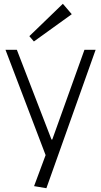

<svg xmlns="http://www.w3.org/2000/svg" viewBox="-20 -803 534 1014"><path d="M160 180 231 -11 225 27 9 -540H69L252 -66H256L426 -540H485L225 191ZM359 -728 159 -584 135 -612 312 -783Z"/></svg>

Font: Pathway Extreme 8pt Thin
Style: Regular
Weight: 100
Version: Version 1.001;gftools[0.9.26]